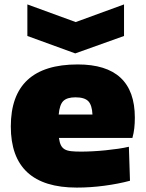

<svg xmlns="http://www.w3.org/2000/svg" viewBox="-20 -841 661 870"><path d="M104 -821 323 -741 542 -821V-678L321 -599L104 -678ZM328 9Q29 9 29 -268Q29 -549 332 -549Q591 -549 591 -308Q591 -282 588.5 -260Q586 -238 580 -216H247Q250 -195 256 -183Q262 -171 273 -164.5Q284 -158 302 -156Q320 -154 347 -154Q371 -154 400 -155.5Q429 -157 458.5 -160Q488 -163 515.5 -167Q543 -171 564 -176L569 -22Q517 -8 453.5 0.5Q390 9 328 9ZM322 -400Q284 -400 267 -383.5Q250 -367 246 -322H399Q397 -365 380 -382.5Q363 -400 322 -400Z"/></svg>

Font: Encode Sans Normal
Style: Black
Weight: 900
Designer: Pablo Impallari, Andres Torresi
Foundry: Pablo Impallari, Andres Torresi
Version: Version 1.000; ttfautohint (v1.00) -l 8 -r 50 -G 200 -x 14 -